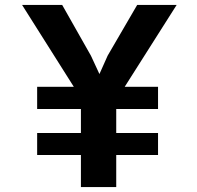

<svg xmlns="http://www.w3.org/2000/svg" viewBox="-20 -763 803 783"><path d="M131.5 -131V-220.5H310V-318.5H131.5V-409H281L70 -743H233.5L351 -535.5L385.5 -461L419 -536L539.5 -743H700.5L488.5 -409H624.5V-318.5H454V-220.5H624.5V-131H454V0H310V-131Z"/></svg>

Font: Merriweather Sans
Style: Bold
Weight: 700
Designer: Eben Sorkin
Foundry: Eben Sorkin
Version: Version 1.008; ttfautohint (v1.7.19-72a1) -l 8 -r 50 -G 200 